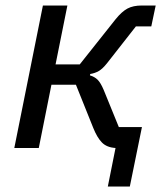

<svg xmlns="http://www.w3.org/2000/svg" viewBox="-20 -538 586 698"><path d="M400 0Q368 -2 350.5 -20Q333 -38 319 -73L256 -230H167L121 0H32L136 -518H225L182 -304H270L401 -469Q423 -496 443.5 -507Q464 -518 496 -518H546L530 -442H474L369 -308Q353 -288 339.5 -280Q326 -272 308 -269L307 -264Q324 -259 335 -248Q346 -237 357 -211L412 -76H496L452 140H372Z"/></svg>

Font: IBM Plex Sans Text
Style: Italic
Weight: 450
Italic angle: -11°
Designer: Mike Abbink, Paul van der Laan, Pieter van Rosmalen
Foundry: Bold Monday
Version: Version 3.005